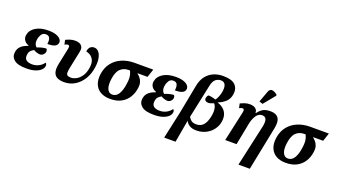

<svg xmlns="http://www.w3.org/2000/svg" viewBox="-78 -1525 4365 2478"><g transform="rotate(20 2104.0 -285.5)"><path d="M248 10Q130 10 80 -32Q30 -74 41 -141Q48 -181 68.5 -206.5Q89 -232 118 -247.5Q147 -263 177 -273L178 -278Q135 -292 114.5 -324Q94 -356 101 -396Q113 -465 180.5 -506.5Q248 -548 351 -548Q422 -548 464 -532Q506 -516 523.5 -492Q541 -468 536 -443Q531 -412 499 -396Q467 -380 398 -380Q406 -430 393 -460.5Q380 -491 338 -491Q299 -491 279 -460Q259 -429 254 -394Q247 -357 256.5 -329Q266 -301 285 -290Q317 -304 350.5 -312Q384 -320 407 -320Q414 -315 417.5 -304Q421 -293 419 -276Q415 -254 395.5 -237Q376 -220 351 -220Q335 -220 308.5 -228Q282 -236 265 -248Q240 -235 222.5 -217.5Q205 -200 200 -168Q190 -115 217.5 -90Q245 -65 304 -65Q351 -65 393 -87Q435 -109 460 -146Q481 -131 475 -100Q471 -73 445 -48Q419 -23 370.5 -6.5Q322 10 248 10Z M767 10Q715 10 676.5 -7Q638 -24 623 -67.5Q608 -111 624 -190L671 -415Q677 -443 670 -452.5Q663 -462 653 -462Q633 -462 608 -447L595 -508Q619 -520 652 -531.5Q685 -543 724 -543Q752 -543 779 -533.5Q806 -524 820.5 -498Q835 -472 824 -421L778 -200Q768 -153 767.5 -125.5Q767 -98 781.5 -86.5Q796 -75 832 -75Q867 -75 905.5 -96Q944 -117 975 -162.5Q1006 -208 1016 -281Q1025 -345 1007.5 -382.5Q990 -420 960 -438.5Q930 -457 903 -461Q909 -505 930.5 -524.5Q952 -544 983 -544Q1020 -544 1045.5 -515Q1071 -486 1081.5 -432.5Q1092 -379 1081 -306Q1069 -217 1026.5 -145.5Q984 -74 917.5 -32Q851 10 767 10Z M1399 10Q1321 10 1267 -21Q1213 -52 1189 -110.5Q1165 -169 1176 -250Q1190 -345 1241 -408.5Q1292 -472 1369.5 -504Q1447 -536 1538 -536H1796L1758 -423H1618Q1638 -407 1658 -385Q1678 -363 1689.5 -329Q1701 -295 1693 -241Q1683 -170 1647 -113Q1611 -56 1549.5 -23Q1488 10 1399 10ZM1406 -52Q1462 -52 1493.5 -104.5Q1525 -157 1537 -245Q1545 -298 1542.5 -331Q1540 -364 1532.5 -385.5Q1525 -407 1518 -423H1497Q1433 -423 1388 -381.5Q1343 -340 1329 -239Q1316 -151 1337.5 -101.5Q1359 -52 1406 -52Z M1999 10Q1881 10 1831 -32Q1781 -74 1792 -141Q1799 -181 1819.5 -206.5Q1840 -232 1869 -247.5Q1898 -263 1928 -273L1929 -278Q1886 -292 1865.5 -324Q1845 -356 1852 -396Q1864 -465 1931.5 -506.5Q1999 -548 2102 -548Q2173 -548 2215 -532Q2257 -516 2274.5 -492Q2292 -468 2287 -443Q2282 -412 2250 -396Q2218 -380 2149 -380Q2157 -430 2144 -460.5Q2131 -491 2089 -491Q2050 -491 2030 -460Q2010 -429 2005 -394Q1998 -357 2007.5 -329Q2017 -301 2036 -290Q2068 -304 2101.5 -312Q2135 -320 2158 -320Q2165 -315 2168.5 -304Q2172 -293 2170 -276Q2166 -254 2146.5 -237Q2127 -220 2102 -220Q2086 -220 2059.5 -228Q2033 -236 2016 -248Q1991 -235 1973.5 -217.5Q1956 -200 1951 -168Q1941 -115 1968.5 -90Q1996 -65 2055 -65Q2102 -65 2144 -87Q2186 -109 2211 -146Q2232 -131 2226 -100Q2222 -73 2196 -48Q2170 -23 2121.5 -6.5Q2073 10 1999 10Z M2228 240 2308 -126 2385 -527Q2401 -611 2442.5 -664Q2484 -717 2543.5 -742.5Q2603 -768 2673 -768Q2793 -768 2840.5 -719.5Q2888 -671 2877 -594Q2868 -527 2825 -486Q2782 -445 2723 -424V-422Q2767 -407 2800.5 -380Q2834 -353 2850 -311Q2866 -269 2857 -208Q2849 -152 2813.5 -101.5Q2778 -51 2719 -19.5Q2660 12 2581 12Q2528 12 2491.5 -10Q2455 -32 2440 -66H2438L2384 240ZM2562 -62Q2590 -62 2618 -75Q2646 -88 2669.5 -124Q2693 -160 2707 -228Q2719 -288 2711.5 -331Q2704 -374 2682 -397Q2664 -389 2644 -382.5Q2624 -376 2612 -376Q2586 -375 2570 -387.5Q2554 -400 2557 -424Q2559 -433 2563.5 -445Q2568 -457 2580 -467Q2596 -468 2625 -462.5Q2654 -457 2683 -448Q2699 -471 2713 -505.5Q2727 -540 2733 -580Q2750 -705 2664 -705Q2626 -705 2594 -680Q2562 -655 2548 -587L2450 -126Q2464 -101 2487 -81.5Q2510 -62 2562 -62Z M3248 240 3374 -329Q3388 -394 3375.5 -429Q3363 -464 3319 -464Q3286 -464 3261.5 -442.5Q3237 -421 3220.5 -385.5Q3204 -350 3195 -309L3135 0H2979L3070 -415Q3075 -443 3068.5 -452.5Q3062 -462 3052 -462Q3031 -462 3006 -447L2993 -508Q3018 -520 3051 -531.5Q3084 -543 3123 -543Q3147 -543 3170 -536.5Q3193 -530 3209.5 -512.5Q3226 -495 3227 -462H3232Q3261 -501 3288.5 -519.5Q3316 -538 3344.5 -543.5Q3373 -549 3404 -549Q3481 -549 3513 -503Q3545 -457 3524 -356L3404 240ZM3272 -603 3224 -619 3281 -774Q3297 -815 3331.5 -811Q3366 -807 3403 -774L3402 -762Z M3811 10Q3733 10 3679 -21Q3625 -52 3601 -110.5Q3577 -169 3588 -250Q3602 -345 3653 -408.5Q3704 -472 3781.5 -504Q3859 -536 3950 -536H4208L4170 -423H4030Q4050 -407 4070 -385Q4090 -363 4101.5 -329Q4113 -295 4105 -241Q4095 -170 4059 -113Q4023 -56 3961.5 -23Q3900 10 3811 10ZM3818 -52Q3874 -52 3905.5 -104.5Q3937 -157 3949 -245Q3957 -298 3954.5 -331Q3952 -364 3944.5 -385.5Q3937 -407 3930 -423H3909Q3845 -423 3800 -381.5Q3755 -340 3741 -239Q3728 -151 3749.5 -101.5Q3771 -52 3818 -52Z"/></g></svg>

Font: Noto Serif
Style: Bold Italic
Weight: 700
Italic angle: -12°
Designer: Monotype Design Team
Foundry: Monotype Imaging Inc.
Version: Version 2.013